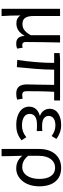

<svg xmlns="http://www.w3.org/2000/svg" viewBox="800 -1397 796 2436"><g transform="rotate(90 1198.0 -179.0)"><path d="M183 -543H92V199H184C179 114 176 66 176 -41C203 2 238 11 281 11C341 11 393 -20 433 -92H435C442 -19 469 13 533 13C562 13 581 8 597 0L585 -69C572 -65 562 -63 553 -63C529 -63 513 -75 513 -106C513 -239 516 -394 519 -543H427V-171C376 -82 333 -66 283 -66C211 -66 183 -114 183 -210Z M1169 13C1201 13 1225 8 1244 1L1232 -68C1211 -65 1199 -63 1188 -63C1153 -63 1137 -77 1137 -116C1137 -169 1137 -345 1145 -468H1255V-543H731L653 -538V-468H778C778 -319 764 -153 740 0L832 5C847 -148 864 -315 864 -468H1057C1057 -349 1051 -178 1051 -122C1051 -34 1085 13 1169 13Z M1563 13C1639 13 1695 -3 1760 -54L1721 -115C1670 -74 1625 -60 1572 -60C1479 -60 1425 -97 1425 -157C1425 -217 1470 -250 1559 -250C1586 -250 1612 -250 1643 -247V-318C1616 -315 1597 -315 1576 -315C1488 -315 1451 -350 1451 -399C1451 -455 1502 -484 1570 -484C1621 -484 1663 -467 1706 -436L1743 -497C1692 -534 1635 -557 1567 -557C1455 -557 1360 -510 1360 -411C1360 -360 1390 -310 1446 -290V-285C1385 -269 1333 -227 1333 -150C1333 -50 1429 13 1563 13Z M1870 -278V199H1962C1962 102 1959 34 1956 -64C2007 -4 2060 13 2120 13C2234 13 2344 -93 2344 -280C2344 -452 2261 -557 2110 -557C1978 -557 1870 -465 1870 -278ZM2104 -63C2057 -63 2008 -76 1957 -137V-276C1957 -413 2026 -480 2106 -480C2206 -480 2250 -399 2250 -279C2250 -144 2185 -63 2104 -63Z"/></g></svg>

Font: Spoqa Han Sans Neo
Style: Regular
Weight: 400
Designer: [Spoqa Han Sans Neo] Dong-huui Kim ___ Younghwa Kang ___ Yujin Lee ___ [Noto Sans] Ryoko NISHIZUKA ____ (kana & ideograp
Foundry: Spoqa (http://www.spoqa-han-sans.com)
Version: Version 1.100;hotconv 1.0.109;makeotfexe 2.5.65596